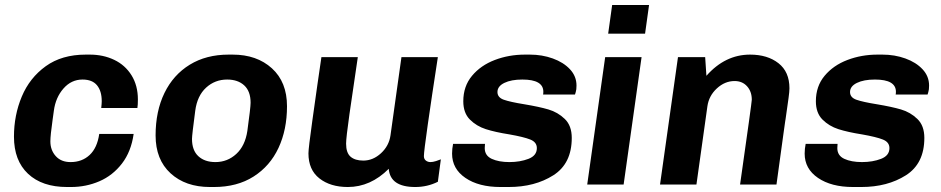

<svg xmlns="http://www.w3.org/2000/svg" viewBox="-20 -740 3774 770"><path d="M533 -341Q533 -319 531 -307H386Q388 -325 388 -334Q388 -375 369 -398Q350 -421 311 -421Q266 -421 234.5 -385Q203 -349 196 -296L191 -260Q182 -197 182 -173Q182 -138 203.5 -114Q225 -90 263 -90Q309 -90 339.5 -118.5Q370 -147 378 -203H516Q506 -132 469 -84Q432 -36 378.5 -13Q325 10 265 10H249Q149 10 92.5 -43Q36 -96 36 -192Q36 -278 67.5 -353Q99 -428 163.5 -474.5Q228 -521 324 -521H340Q394 -521 438 -500Q482 -479 507.5 -438Q533 -397 533 -341Z M1131 -314Q1131 -220 1097 -147Q1063 -74 997 -32Q931 10 838 10H822Q724 10 664 -45Q604 -100 604 -197Q604 -294 639.5 -367Q675 -440 741 -480.5Q807 -521 897 -521H913Q1010 -521 1070.5 -466Q1131 -411 1131 -314ZM763 -296Q750 -198 750 -183Q750 -137 775.5 -113.5Q801 -90 844 -90Q892 -90 927.5 -122.5Q963 -155 972 -215Q985 -309 985 -328Q985 -374 959.5 -397.5Q934 -421 891 -421Q842 -421 806.5 -388.5Q771 -356 763 -296Z M1368 -164Q1368 -127 1386 -111.5Q1404 -96 1437 -96Q1476 -96 1508 -125.5Q1540 -155 1546 -197L1590 -511H1736Q1711 -349 1695.5 -240Q1680 -131 1680 -114Q1680 -102 1688 -96Q1696 -90 1706 -90Q1716 -90 1728.5 -94Q1741 -98 1748 -101L1736 -11Q1694 10 1645 10Q1545 10 1539 -63Q1466 10 1375 10Q1305 10 1261 -24.5Q1217 -59 1217 -125Q1217 -145 1232.5 -255.5Q1248 -366 1253 -401L1269 -511H1415Q1395 -378 1381.5 -282.5Q1368 -187 1368 -164Z M2292 -397Q2292 -380 2289 -371Q2286 -362 2286 -361H2158Q2159 -365 2159 -372Q2159 -421 2075 -421Q2030 -421 2002.5 -407.5Q1975 -394 1975 -371Q1975 -349 2000.5 -340Q2026 -331 2082 -322Q2142 -312 2179.5 -301Q2217 -290 2245 -263Q2273 -236 2273 -187Q2273 -84 2199 -37Q2125 10 2020 10H1987Q1900 10 1846.5 -26.5Q1793 -63 1793 -124Q1793 -143 1797 -163H1925L1924 -146Q1924 -116 1952 -103Q1980 -90 2023 -90Q2066 -90 2099.5 -103Q2133 -116 2133 -146Q2133 -170 2106.5 -180.5Q2080 -191 2023 -201Q1966 -210 1928.5 -222Q1891 -234 1864.5 -260.5Q1838 -287 1838 -334Q1838 -394 1873 -436Q1908 -478 1964.5 -499.5Q2021 -521 2085 -521H2105Q2154 -521 2197 -505.5Q2240 -490 2266 -462Q2292 -434 2292 -397Z M2567 -605H2419L2435 -720H2583ZM2481 0H2335L2407 -511H2553Z M3146 -386Q3146 -373 3142.5 -347.5Q3139 -322 3130 -259Q3132 -278 3094 0H2948Q2995 -330 2995 -340Q2995 -373 2976 -394Q2957 -415 2926 -415Q2887 -415 2855 -385.5Q2823 -356 2817 -314L2773 0H2627L2699 -511H2808L2813 -436Q2888 -521 2988 -521Q3058 -521 3102 -486.5Q3146 -452 3146 -386Z M3706 -397Q3706 -380 3703 -371Q3700 -362 3700 -361H3572Q3573 -365 3573 -372Q3573 -421 3489 -421Q3444 -421 3416.5 -407.5Q3389 -394 3389 -371Q3389 -349 3414.5 -340Q3440 -331 3496 -322Q3556 -312 3593.5 -301Q3631 -290 3659 -263Q3687 -236 3687 -187Q3687 -84 3613 -37Q3539 10 3434 10H3401Q3314 10 3260.5 -26.5Q3207 -63 3207 -124Q3207 -143 3211 -163H3339L3338 -146Q3338 -116 3366 -103Q3394 -90 3437 -90Q3480 -90 3513.5 -103Q3547 -116 3547 -146Q3547 -170 3520.5 -180.5Q3494 -191 3437 -201Q3380 -210 3342.5 -222Q3305 -234 3278.5 -260.5Q3252 -287 3252 -334Q3252 -394 3287 -436Q3322 -478 3378.5 -499.5Q3435 -521 3499 -521H3519Q3568 -521 3611 -505.5Q3654 -490 3680 -462Q3706 -434 3706 -397Z"/></svg>

Font: Chivo
Style: Bold Italic
Weight: 700
Italic angle: -8.05°
Designer: Hector Gatti
Foundry: Omnibus-Type
Version: Version 1.007